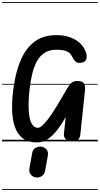

<svg xmlns="http://www.w3.org/2000/svg" viewBox="-25 -1349 952 1832"><path d="M327.5 10Q244 10 192.2 -29.5Q140.5 -69 116 -141.2Q91.5 -213.5 90.2 -312Q89 -410.5 106.5 -528Q128 -674.5 176.5 -783.8Q225 -893 307.5 -953.5Q390 -1014 513.5 -1014Q584.5 -1014 642.5 -993.5Q700.5 -973 740.2 -935Q780 -897 797 -843.5Q805.5 -815 799.2 -788Q793 -761 762 -752.5Q723 -743 702.5 -757Q682 -771 664.5 -807Q653 -831 634.2 -846Q615.5 -861 586.2 -867.8Q557 -874.5 513.5 -874.5Q447.5 -874.5 402.8 -846.5Q358 -818.5 329.5 -768.5Q301 -718.5 284.5 -652Q268 -585.5 258.5 -508.5Q244.5 -386.5 248.8 -301.8Q253 -217 275.2 -173.2Q297.5 -129.5 336.5 -129.5Q354.5 -129.5 378.5 -151Q402.5 -172.5 429 -207Q455.5 -241.5 481.5 -281Q507.5 -320.5 529.2 -357.2Q551 -394 565.5 -419Q595.5 -471 614.5 -502.5Q633.5 -534 648 -549.8Q662.5 -565.5 677.5 -570.8Q692.5 -576 714.5 -576Q760.5 -576 775.5 -553.2Q790.5 -530.5 786.5 -494L741.5 -65Q738.5 -37 722 -18.5Q705.5 0 665.5 0Q626.5 0 604 -19.8Q581.5 -39.5 585 -75.5L602 -232Q565.5 -167 523.8 -112Q482 -57 433.2 -23.5Q384.5 10 327.5 10ZM327.5 10Q244 10 192.2 -29.5Q140.5 -69 116 -141.2Q91.5 -213.5 90.2 -312Q89 -410.5 106.5 -528Q128 -674.5 176.5 -783.8Q225 -893 307.5 -953.5Q390 -1014 513.5 -1014Q584.5 -1014 642.5 -993.5Q700.5 -973 740.2 -935Q780 -897 797 -843.5Q805.5 -815 799.2 -788Q793 -761 762 -752.5Q723 -743 702.5 -757Q682 -771 664.5 -807Q653 -831 634.2 -846Q615.5 -861 586.2 -867.8Q557 -874.5 513.5 -874.5Q447.5 -874.5 402.8 -846.5Q358 -818.5 329.5 -768.5Q301 -718.5 284.5 -652Q268 -585.5 258.5 -508.5Q244.5 -386.5 248.8 -301.8Q253 -217 275.2 -173.2Q297.5 -129.5 336.5 -129.5Q354.5 -129.5 378.5 -151Q402.5 -172.5 429 -207Q455.5 -241.5 481.5 -281Q507.5 -320.5 529.2 -357.2Q551 -394 565.5 -419Q595.5 -471 614.5 -502.5Q633.5 -534 648 -549.8Q662.5 -565.5 677.5 -570.8Q692.5 -576 714.5 -576Q760.5 -576 775.5 -553.2Q790.5 -530.5 786.5 -494L741.5 -65Q738.5 -37 722 -18.5Q705.5 0 665.5 0Q626.5 0 604 -19.8Q581.5 -39.5 585 -75.5L602 -232Q565.5 -167 523.8 -112Q482 -57 433.2 -23.5Q384.5 10 327.5 10ZM316.5 344Q288 339.5 269 317Q250 294.5 255.5 259.5L282 111Q287 78 313.2 62.8Q339.5 47.5 367 50Q397.5 53.5 417.5 75.8Q437.5 98 432 133.5L405 282.5Q399.5 316 371.2 332.5Q343 349 316.5 344ZM-5 455H907.5V463H-5ZM-5 -16H907.5V0H-5ZM-5 -549H907.5V-541H-5ZM-5 -1329H907.5V-1321H-5Z"/></svg>

Font: Edu SA Dotted Guide
Style: Regular
Weight: 400
Designer: Tina and Corey Anderson, Eben Sorkin, Mirko Velimirovic
Foundry: Google for Education
Version: Version 2.000